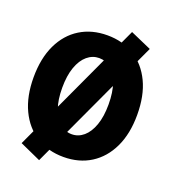

<svg xmlns="http://www.w3.org/2000/svg" viewBox="-151 -885 952 1071"><g transform="rotate(20 325.0 -349.5)"><path d="M326 12Q234 12 164.5 -31.5Q95 -75 56.5 -156Q18 -237 18 -349Q18 -462 56.5 -543Q95 -624 164.5 -667Q234 -710 326 -710Q418 -710 487 -667Q556 -624 594.5 -543.5Q633 -463 633 -349Q633 -237 594.5 -156Q556 -75 487 -31.5Q418 12 326 12ZM326 -123Q365 -123 396 -149.5Q427 -176 445 -226.5Q463 -277 463 -349Q463 -422 445 -472.5Q427 -523 396 -549Q365 -575 326 -575Q287 -575 255.5 -548.5Q224 -522 206 -471.5Q188 -421 188 -349Q188 -277 206 -226.5Q224 -176 255.5 -149.5Q287 -123 326 -123ZM205 75 81 19 448 -774 573 -719Z"/></g></svg>

Font: Azeret Mono Thin
Style: Bold
Weight: 700
Version: Version 1.002